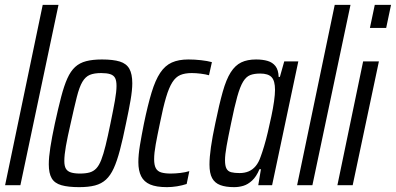

<svg xmlns="http://www.w3.org/2000/svg" viewBox="-20 -763 1631 791"><path d="M1 0 156 -743H221L64 0Z M306 8Q261 8 233 0Q205 -8 193 -28.5Q181 -49 181 -86Q181 -115 187.5 -156.5Q194 -198 206 -254Q220 -318 232 -364Q244 -410 257.5 -440Q271 -470 289.5 -487Q308 -504 335 -511Q362 -518 400 -518Q446 -518 473.5 -509.5Q501 -501 513 -479.5Q525 -458 525 -420Q525 -392 518 -351Q511 -310 499 -254Q486 -190 474 -144.5Q462 -99 448.5 -69.5Q435 -40 416.5 -23Q398 -6 371.5 1Q345 8 306 8ZM309 -48Q333 -48 349 -52.5Q365 -57 376.5 -69Q388 -81 397 -104Q406 -127 415 -163.5Q424 -200 435 -254Q447 -312 453.5 -349Q460 -386 460 -409Q460 -431 454 -442Q448 -453 434 -457.5Q420 -462 397 -462Q368 -462 350 -454.5Q332 -447 319.5 -426Q307 -405 296.5 -363.5Q286 -322 271 -254Q258 -198 251.5 -161Q245 -124 245 -100Q245 -79 251.5 -68Q258 -57 272.5 -52.5Q287 -48 309 -48Z M668 8Q624 8 598.5 -3Q573 -14 561.5 -37Q550 -60 550 -95Q550 -125 556.5 -164.5Q563 -204 573 -254Q589 -331 604.5 -382Q620 -433 640 -463Q660 -493 688 -505.5Q716 -518 756 -518Q782 -518 808.5 -515Q835 -512 853 -507L841 -453Q827 -457 807 -459.5Q787 -462 770 -462Q742 -462 723 -454Q704 -446 690 -424Q676 -402 664 -361.5Q652 -321 639 -256Q628 -204 621.5 -168Q615 -132 615 -107Q615 -83 622 -70Q629 -57 644.5 -52.5Q660 -48 683 -48Q702 -48 723 -50.5Q744 -53 760 -58L749 -5Q731 1 709.5 4.5Q688 8 668 8Z M945 8Q910 8 887.5 -0.5Q865 -9 854 -29Q843 -49 843 -85Q843 -115 849 -157Q855 -199 867 -255Q883 -333 897.5 -384.5Q912 -436 930.5 -465Q949 -494 974 -506Q999 -518 1035 -518Q1062 -518 1082.5 -512Q1103 -506 1115 -490.5Q1127 -475 1128 -446H1133L1151 -510H1209L1101 0H1044L1055 -66H1049Q1036 -35 1018.5 -19Q1001 -3 982.5 2.5Q964 8 945 8ZM967 -50Q988 -50 1004.5 -57Q1021 -64 1033.5 -79Q1046 -94 1054 -118Q1060 -134 1068 -160.5Q1076 -187 1083.5 -219Q1091 -251 1098 -284Q1105 -317 1109 -345.5Q1113 -374 1113 -393Q1113 -430 1099 -445Q1085 -460 1052 -460Q1027 -460 1010.5 -453.5Q994 -447 981.5 -426.5Q969 -406 957.5 -365Q946 -324 932 -255Q920 -198 913.5 -161.5Q907 -125 907 -103Q907 -80 913 -68.5Q919 -57 932.5 -53.5Q946 -50 967 -50Z M1204 0 1359 -743H1424L1267 0Z M1504 -648 1524 -743H1591L1571 -648ZM1370 0 1476 -510H1541L1433 0Z"/></svg>

Font: Saira ExtraCondensed
Style: Italic
Weight: 400
Width: 2
Italic angle: -12°
Designer: Hector Gatti with collaboration of the Omnibus-Type team
Foundry: Omnibus-Type
Version: Version 1.101